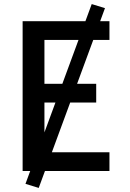

<svg xmlns="http://www.w3.org/2000/svg" viewBox="-20 -839 640 942"><path d="M91 0V-735H517V-643H198V-428H452V-336H198V-92H517V0ZM170 83 105 63 430 -819 495 -799Z"/></svg>

Font: Iosevka Custom SmBdEx
Style: Regular
Weight: 600
Width: 7
Monospace: yes
Designer: Belleve Invis
Foundry: Belleve Invis
Version: Version 11.2.4; ttfautohint (v1.8.4)